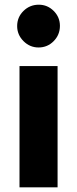

<svg xmlns="http://www.w3.org/2000/svg" viewBox="-20 -797 328 817"><path d="M63 0V-516H225V0ZM144 -595Q107 -595 80 -622Q53 -649 53 -686Q53 -724 80 -750.5Q107 -777 145 -777Q182 -777 208.5 -750.5Q235 -724 235 -687Q235 -649 208.5 -622Q182 -595 144 -595Z"/></svg>

Font: Red Hat Text
Style: Bold
Weight: 700
Designer: Pentagram, MCKL
Foundry: MCKL
Version: Version 1.030